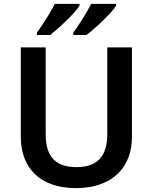

<svg xmlns="http://www.w3.org/2000/svg" viewBox="-20 -958 787 988"><path d="M577 -928V-938H449C427 -893 385 -828 357 -790V-778H425C473 -814 556 -893 577 -928ZM389 -928V-938H262C239 -893 198 -828 170 -790V-778H238C285 -814 368 -893 389 -928ZM659 -252V-714H532V-268C532 -158 485 -98 374 -98C268 -98 215 -150 215 -267V-714H87V-254C87 -95 185 10 370 10C565 10 659 -104 659 -252Z"/></svg>

Font: Noto Sans Tai Tham SemiBold
Style: Regular
Weight: 600
Designer: Monotype Design Team 2013. Revised by David WIlliams 2020
Foundry: Monotype Imaging Inc.
Version: Version 2.002